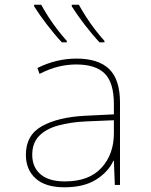

<svg xmlns="http://www.w3.org/2000/svg" viewBox="-20 -786 640 816"><path d="M254 10Q173 10 131.5 -27.5Q90 -65 90 -128Q90 -212 158.5 -250Q227 -288 341 -294L464 -300V-343Q464 -435 425 -473.5Q386 -512 304 -512Q267 -512 229 -503Q191 -494 148 -472L139 -497Q179 -517 220.5 -527Q262 -537 305 -537Q398 -537 444 -492.5Q490 -448 490 -350V0H468L464 -103H462Q440 -55 388 -22.5Q336 10 254 10ZM256 -15Q358 -15 411 -72.5Q464 -130 464 -220V-275L346 -270Q279 -267 227 -252.5Q175 -238 146 -208Q117 -178 117 -128Q117 -76 152 -45.5Q187 -15 256 -15ZM403 -606Q372 -639 339.5 -681.5Q307 -724 285 -759V-766H315Q327 -744 345.5 -715Q364 -686 385 -659Q406 -632 424 -612V-606ZM243 -606Q212 -639 179.5 -681.5Q147 -724 125 -759V-766H155Q167 -744 185.5 -715Q204 -686 225 -659Q246 -632 264 -612V-606Z"/></svg>

Font: Noto Sans Mono Thin
Style: Regular
Weight: 100
Designer: Monotype Design Team
Foundry: Monotype Imaging Inc.
Version: Version 2.014